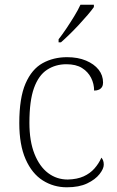

<svg xmlns="http://www.w3.org/2000/svg" viewBox="-20 -786 497 816"><path d="M264 10Q208 10 162 -19Q116 -48 89 -109Q62 -170 62 -263Q62 -370 88.5 -431Q115 -492 161 -517.5Q207 -543 265 -543Q311 -543 345.5 -528.5Q380 -514 399 -490Q418 -466 418 -435Q418 -424 413.5 -416.5Q409 -409 400.5 -405Q392 -401 380 -401Q380 -430 367 -455.5Q354 -481 328.5 -497Q303 -513 262 -513Q216 -513 180 -489.5Q144 -466 124.5 -412Q105 -358 105 -264Q105 -186 126.5 -132Q148 -78 184.5 -50.5Q221 -23 268 -23Q308 -24 335.5 -36.5Q363 -49 381.5 -70Q400 -91 411 -116Q416 -110 418.5 -103Q421 -96 421 -86Q421 -69 403 -46Q385 -23 350.5 -6.5Q316 10 264 10ZM229 -619Q244 -638 261.5 -664Q279 -690 295.5 -717Q312 -744 322 -766H379V-756Q370 -743 353 -723Q336 -703 315.5 -681Q295 -659 275 -639.5Q255 -620 239 -606H229Z"/></svg>

Font: Noto Serif Hebrew ExtraLight
Style: Regular
Weight: 250
Version: Version 2.003